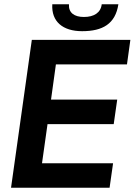

<svg xmlns="http://www.w3.org/2000/svg" viewBox="-20 -885 634 905"><path d="M32 0H496.5L513 -115.5H178L204 -300H516L532.5 -415.5H220.5L243.5 -581.5H578.5L594.5 -697H130ZM226.5 -865C221.5 -783 276.5 -738 367 -738C464 -738 524 -772.5 538 -865H459.5C455 -825 423 -805 375.5 -805C330.5 -805 302.5 -824.5 305 -865Z"/></svg>

Font: HK Grotesk
Style: Bold Italic
Weight: 700
Italic angle: -16°
Designer: Alfredo Marco Pradil
Foundry: Hanken Design Co.
Version: Version 3.001;FEAKit 1.0